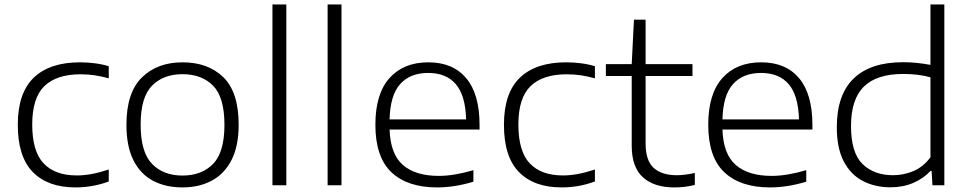

<svg xmlns="http://www.w3.org/2000/svg" viewBox="-20 -828 4332 858"><path d="M317 9.5Q194 9.5 126.8 -59Q59.5 -127.5 59.5 -270.5Q59.5 -412.5 131 -481Q202.5 -549.5 337.5 -549.5Q370.5 -549.5 404 -545.2Q437.5 -541 466 -532V-478Q435.5 -486.5 405.2 -491.2Q375 -496 340.5 -496Q232.5 -496 178.2 -443Q124 -390 124 -272Q124 -151.5 175 -97.8Q226 -44 323 -44Q354 -44 388.8 -50.2Q423.5 -56.5 466 -70.5V-17Q394.5 9.5 317 9.5Z M795.5 9.5Q720.5 9.5 664.2 -20Q608 -49.5 576.5 -111.5Q545 -173.5 545 -270.5Q545 -414 614 -481.8Q683 -549.5 795.5 -549.5Q909.5 -549.5 978 -483Q1046.5 -416.5 1046.5 -270.5Q1046.5 -175.5 1014.8 -113.2Q983 -51 926.5 -20.8Q870 9.5 795.5 9.5ZM795.5 -43.5Q881.5 -43.5 932.2 -95.5Q983 -147.5 983 -270Q983 -393.5 932.2 -445Q881.5 -496.5 795.5 -496.5Q710 -496.5 659.2 -445Q608.5 -393.5 608.5 -271.5Q608.5 -148 659.2 -95.8Q710 -43.5 795.5 -43.5Z M1197.5 0V-808H1259.5V0Z M1444 0V-808H1506V0Z M1933.5 9.5Q1801 9.5 1729.2 -58.2Q1657.5 -126 1657.5 -270.5Q1657.5 -408.5 1720.5 -479Q1783.5 -549.5 1894 -549.5Q2004 -549.5 2063.5 -478.5Q2123 -407.5 2123 -269.5V-249H1721Q1724.5 -139.5 1780.5 -90.8Q1836.5 -42 1940.5 -42Q1977 -42 2015.5 -48.8Q2054 -55.5 2095.5 -67.5V-16Q2011 9.5 1933.5 9.5ZM1893.5 -502Q1812.5 -502 1768 -452Q1723.5 -402 1721 -294.5H2063Q2060 -401.5 2017 -451.8Q1974 -502 1893.5 -502Z M2489.5 9.5Q2366.5 9.5 2299.2 -59Q2232 -127.5 2232 -270.5Q2232 -412.5 2303.5 -481Q2375 -549.5 2510 -549.5Q2543 -549.5 2576.5 -545.2Q2610 -541 2638.5 -532V-478Q2608 -486.5 2577.8 -491.2Q2547.5 -496 2513 -496Q2405 -496 2350.8 -443Q2296.5 -390 2296.5 -272Q2296.5 -151.5 2347.5 -97.8Q2398.5 -44 2495.5 -44Q2526.5 -44 2561.2 -50.2Q2596 -56.5 2638.5 -70.5V-17Q2567 9.5 2489.5 9.5Z M2993 9.5Q2903 9.5 2853 -35.8Q2803 -81 2803 -177V-488.5H2687.5V-541.5H2803L2813 -740H2865V-541.5H3074.5V-488.5H2865V-188Q2865 -110.5 2901 -77.8Q2937 -45 3004.5 -45Q3038.5 -45 3085 -55V-1.5Q3059.5 4.5 3038.2 7Q3017 9.5 2993 9.5Z M3421 9.5Q3288.5 9.5 3216.8 -58.2Q3145 -126 3145 -270.5Q3145 -408.5 3208 -479Q3271 -549.5 3381.5 -549.5Q3491.5 -549.5 3551 -478.5Q3610.5 -407.5 3610.5 -269.5V-249H3208.5Q3212 -139.5 3268 -90.8Q3324 -42 3428 -42Q3464.5 -42 3503 -48.8Q3541.5 -55.5 3583 -67.5V-16Q3498.5 9.5 3421 9.5ZM3381 -502Q3300 -502 3255.5 -452Q3211 -402 3208.5 -294.5H3550.5Q3547.5 -401.5 3504.5 -451.8Q3461.5 -502 3381 -502Z M3960 9Q3890.5 9 3836.2 -19Q3782 -47 3750.8 -106.2Q3719.5 -165.5 3719.5 -259.5Q3719.5 -404.5 3794.8 -477.2Q3870 -550 4015.5 -550Q4049 -550 4080.8 -546.5Q4112.5 -543 4138 -538V-808H4200V0H4147L4143 -64H4138Q4106.5 -30 4060.8 -10.5Q4015 9 3960 9ZM3971 -45Q4017 -45 4060.8 -63Q4104.5 -81 4138 -125V-482.5Q4084 -497.5 4016 -497.5Q3898 -497.5 3840.5 -441Q3783 -384.5 3783 -265Q3783 -145 3834.5 -95Q3886 -45 3971 -45Z"/></svg>

Font: Encode Sans Expanded Expanded Light
Style: Regular
Weight: 300
Width: 7
Designer: Multiple Designers
Foundry: Impallari Type
Version: Version 3.000; ttfautohint (v1.8.3) -l 8 -r 50 -G 200 -x 14 